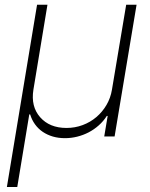

<svg xmlns="http://www.w3.org/2000/svg" viewBox="-20 -565 623 795"><path d="M8.5 209.2 133.5 -545.5H176.5L118.3 -193.5Q107.2 -123.9 146.3 -79.5Q185.4 -35.2 255.3 -35.2Q290.5 -35.2 322.3 -47.1Q354 -58.9 379.1 -80.3Q404.1 -101.6 421 -130.5Q437.9 -159.4 443.5 -193.5L502.5 -545.5H545.5L454.5 0H411.6L425.8 -84.9H422.2Q408.4 -63.2 389 -46Q369.7 -28.8 347.1 -17Q324.6 -5.3 299.5 0.9Q274.5 7.1 248.9 7.1Q222.3 7.1 199 0.4Q175.8 -6.4 157.1 -19Q138.5 -31.6 125.2 -49.9Q111.9 -68.2 104.8 -91.3H101.2L51.5 209.2Z"/></svg>

Font: Inter P Extra Light
Style: Italic
Weight: 200
Italic angle: 9.39999°
Designer: Rasmus Andersson
Foundry: rsms
Version: Version 3.018;git-588b23468